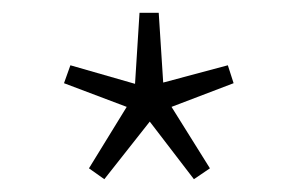

<svg xmlns="http://www.w3.org/2000/svg" viewBox="-20 -804 467 300"><path d="M143 -524 214 -614 283 -524 308 -541 248 -637 345 -674 336 -702 235 -675 228 -784H198L191 -673L90 -702L80 -674L178 -637L119 -541Z"/></svg>

Font: Noto Sans CJK HK Thin
Style: Regular
Weight: 100
Designer: Ryoko NISHIZUKA 西塚涼子 (kana, bopomofo & ideographs); Paul D. Hunt (Latin, Greek & Cyrillic); Sandoll Communications 산돌커뮤니
Foundry: Adobe
Version: Version 2.004;hotconv 1.0.118;makeotfexe 2.5.65603